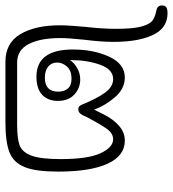

<svg xmlns="http://www.w3.org/2000/svg" viewBox="-10 -660 636 706"><g transform="rotate(90 308.0 -307.0)"><path d="M586 -203Q586 -121 569.5 -80Q553 -39 515.5 -24Q478 -9 406 -9H182Q113 -9 80.5 -64Q48 -119 48 -209Q48 -241 54 -305Q61 -365 61 -416Q61 -478 52.5 -509Q44 -540 30 -550Q16 -560 -7 -564Q-25 -568 -25 -584Q-25 -595 -19 -600Q-13 -605 4 -605Q58 -605 83.5 -551.5Q109 -498 109 -406Q109 -360 101 -298Q95 -240 95 -211Q95 -137 117 -94.5Q139 -52 185 -52H414Q464 -52 489 -61Q514 -70 527 -104Q540 -138 540 -212Q540 -312 518.5 -358.5Q497 -405 467 -405Q446 -405 430 -383.5Q414 -362 387 -311L378 -292Q370 -277 358 -277Q350 -277 346.5 -280Q343 -283 339 -292Q317 -346 295.5 -375.5Q274 -405 246 -405Q210 -405 193 -357Q176 -309 176 -251V-246Q186 -262 205.5 -273Q225 -284 247 -284Q279 -284 302.5 -262.5Q326 -241 326 -202Q326 -165 303.5 -144Q281 -123 237 -123Q137 -123 137 -257Q137 -333 163.5 -390.5Q190 -448 240 -448Q282 -448 313.5 -410.5Q345 -373 358 -335Q362 -343 378 -374.5Q394 -406 418 -427Q442 -448 472 -448Q528 -448 557 -384.5Q586 -321 586 -203ZM185 -199Q185 -179 199.5 -166.5Q214 -154 241 -154Q292 -154 292 -203Q292 -225 280.5 -238.5Q269 -252 244 -252Q215 -252 200 -235.5Q185 -219 185 -199Z"/></g></svg>

Font: Mali Light
Style: Regular
Weight: 300
Designer: Kitiyaporn Chalermlarp | Katatrad Aksorn Co.,Ltd.
Foundry: Cadson Demak Co.,Ltd.
Version: Version 1.000; ttfautohint (v1.6)